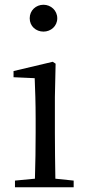

<svg xmlns="http://www.w3.org/2000/svg" viewBox="-20 -788 372 808"><path d="M163 -655C194 -655 221 -678 221 -711C221 -744 194 -768 163 -768C131 -768 105 -744 105 -711C105 -678 131 -655 163 -655ZM126 0H290V-28L213 -36C212 -92 211 -175 211 -229V-380L214 -520L202 -528L37 -489V-463L126 -459C128 -409 130 -356 130 -289V-229C130 -175 129 -92 127 -36L43 -28V0Z"/></svg>

Font: Harano Aji Mincho K1
Style: Regular
Weight: 400
Foundry: Masamichi Hosoda
Version: HaranoAjiMinchoK1-Regular version 20230610;ttx 4.39.4